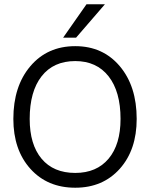

<svg xmlns="http://www.w3.org/2000/svg" viewBox="-20 -878 708 906"><path d="M475.1 -857.9 338.9 -700.2H277.8L388.2 -857.9ZM43 -316.9Q43 -471.2 123.3 -565.7Q203.6 -660.2 335 -660.2Q465.3 -660.2 545.2 -565.7Q625 -471.2 625 -316.9Q625 -170.9 545.2 -81.5Q465.3 7.8 335 7.8Q203.6 7.8 123.3 -81.5Q43 -170.9 43 -316.9ZM548.8 -316.9Q548.8 -445.8 492.4 -517.8Q436 -589.8 335 -589.8Q232.4 -589.8 176.3 -518.1Q120.1 -446.3 120.1 -316.9Q120.1 -195.8 176.3 -128.9Q232.4 -62 335 -62Q436 -62 492.4 -129.2Q548.8 -196.3 548.8 -316.9Z"/></svg>

Font: Overused Grotesk
Style: Regular
Weight: 400
Version: Version 0.002